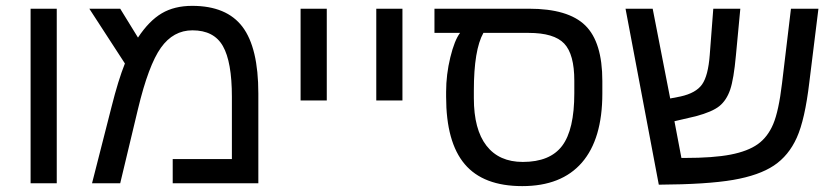

<svg xmlns="http://www.w3.org/2000/svg" viewBox="-20 -629 2872 659"><path d="M85 -599.1H174.8V0H85Z M639.6 -608.9Q757.8 -608.9 812.3 -536.9Q866.7 -464.8 866.7 -308.1V0H572.8V-83H775.9V-296.9Q775.9 -416.5 745.1 -470.7Q714.4 -524.9 640.6 -524.9Q574.7 -524.9 532.2 -465.1Q489.7 -405.3 453.6 -254.9L392.6 0H295.9L362.8 -262.2Q385.7 -353.5 408.7 -411.1L286.6 -599.1H392.6L453.6 -500Q491.7 -557.6 535.2 -583.3Q578.6 -608.9 639.6 -608.9Z M1011.7 -599.1H1101.6V-284.2H1011.7Z M1271.5 -599.1H1361.3V-284.2H1271.5Z M1511.2 -314Q1511.2 -373 1525.6 -432.1Q1540 -491.2 1559.1 -516.1H1471.2V-599.1H1795.4Q1930.2 -599.1 1988.8 -541.7Q2047.4 -484.4 2047.4 -351.1V-308.1Q2047.4 -151.9 1977.3 -71Q1907.2 9.8 1772.5 9.8Q1638.7 9.8 1575 -65.7Q1511.2 -141.1 1511.2 -296.9ZM1639.2 -516.1Q1606.4 -458 1606.4 -317.9V-292Q1606.4 -184.6 1649.7 -128.9Q1692.9 -73.2 1774.4 -73.2Q1867.7 -73.2 1909.4 -128.4Q1951.2 -183.6 1951.2 -309.1V-352.1Q1951.2 -442.9 1916.5 -479.5Q1881.8 -516.1 1794.4 -516.1Z M2428.2 -599.1H2521L2505.9 -439Q2498.5 -357.4 2486.1 -321Q2473.6 -284.7 2449.2 -264.9Q2424.8 -245.1 2368.2 -230L2294.9 -212.9L2318.8 -86.9H2330.6Q2428.7 -86.9 2487.8 -98.4Q2546.9 -109.9 2581.1 -134.3Q2615.2 -158.7 2634 -203.4Q2652.8 -248 2664.1 -342.8L2694.8 -599.1H2789.1L2757.8 -346.2Q2742.7 -218.3 2714.8 -156.5Q2687 -94.7 2636.2 -60.8Q2585.4 -26.9 2496.3 -11.5Q2407.2 3.9 2241.2 4.9L2127 -599.1H2220.2L2280.3 -291L2315.9 -297.9Q2368.7 -309.6 2389.6 -339.1Q2410.6 -368.7 2416 -439.9Z"/></svg>

Font: Liberation Sans
Style: Regular
Weight: 400
Designer: Steve Matteson
Foundry: Ascender Corporation
Version: Version 2.00.1